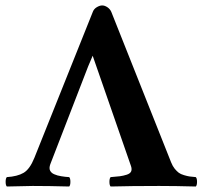

<svg xmlns="http://www.w3.org/2000/svg" viewBox="-82 -678 801 699"><path d="M43 -103Q26.4 -62 3.9 -48.8Q-18.6 -35.6 -57.1 -33.2Q-61.5 -28.8 -61.5 -16.1Q-61.5 -3.4 -57.1 1Q17.1 -1 37.1 -1Q95.7 -1 169.9 1Q174.3 -3.4 174.3 -16.1Q174.3 -28.8 169.9 -33.2Q161.6 -33.7 155.3 -34.4Q148.9 -35.2 141.1 -36.4Q133.3 -37.6 127.4 -39.3Q121.6 -41 115.7 -43.5Q109.9 -45.9 106.2 -49.3Q102.5 -52.7 100.3 -57.1Q98.1 -61.5 98.4 -67.4Q98.6 -73.2 101.1 -80.1L238.8 -436L255.4 -475.1L271 -430.2L395 -73.2Q398.9 -61.5 395.3 -53.7Q391.6 -45.9 379.4 -42Q367.2 -38.1 354.7 -36.4Q342.3 -34.7 320.8 -33.2Q316.4 -28.8 316.4 -16.1Q316.4 -3.4 320.8 1Q395 -1 497.1 -1Q556.6 -1 630.9 1Q635.3 -3.4 635.3 -16.1Q635.3 -28.8 630.9 -33.2Q615.2 -34.7 607.9 -35.6Q600.6 -36.6 588.1 -40.3Q575.7 -43.9 568.8 -49.1Q562 -54.2 554.2 -63.5Q546.4 -73.2 541 -86.9L323.2 -634.8Q318.8 -645 309.1 -651.6Q299.3 -658.2 290 -658.2Q281.2 -658.2 270.5 -651.9Q259.8 -645.5 255.9 -634.8Z"/></svg>

Font: Linux Libertine G
Style: Bold
Weight: 700
Designer: Philipp H. Poll
Foundry: Philipp H. Poll
Version: Version 5.0.3